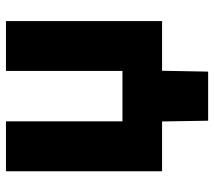

<svg xmlns="http://www.w3.org/2000/svg" viewBox="-58 -512 726 651"><g transform="rotate(-90 305.5 -186.0)"><path d="M50.8 0V-529.3H220.2V-134.3H391.1V-529.3H560.1V0ZM222.2 156.2 219.2 -31.2H392.1L388.7 156.2Z"/></g></svg>

Font: Inter 24pt ExtraBold
Style: Regular
Weight: 800
Designer: Rasmus Andersson
Foundry: rsms
Version: Version 4.001;git-66647c0bb